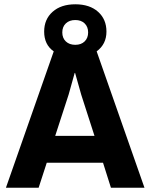

<svg xmlns="http://www.w3.org/2000/svg" viewBox="-20 -880 705 900"><path d="M333 -859.9Q400.4 -859.9 439.7 -824.7Q479 -789.6 479 -731.9Q479 -672.9 433.1 -639.2L657.2 0H500L462.9 -117.2H199.2L161.1 0H7.8L231.9 -639.2Q187 -670.4 187 -731.9Q187 -789.6 226.6 -824.7Q266.1 -859.9 333 -859.9ZM238.8 -243.2H422.9L360.8 -436L332 -538.1H330.1L301.8 -437ZM333 -669.9Q360.4 -669.9 376.7 -685.8Q393.1 -701.7 393.1 -728Q393.1 -754.4 376.7 -770.3Q360.4 -786.1 333 -786.1Q305.2 -786.1 288.6 -770.3Q272 -754.4 272 -728Q272 -701.7 288.6 -685.8Q305.2 -669.9 333 -669.9Z"/></svg>

Font: Human Sans
Style: Bold
Weight: 700
Designer: Tim Radville
Foundry: Continuum
Version: Version 1.000;FEAKit 1.0